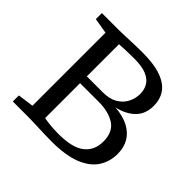

<svg xmlns="http://www.w3.org/2000/svg" viewBox="-143 -686 830 830"><g transform="rotate(45 272.0 -271.0)"><path d="M275 4Q253.5 4 224.8 3Q196 2 170.2 1Q144.5 0 130 0H34.5V-37L107.5 -47V-493.5L36.5 -505.5V-542.5H139Q155.5 -542.5 178.8 -543.5Q202 -544.5 228.2 -545.5Q254.5 -546.5 279.5 -546.5Q352 -546.5 396 -530.5Q440 -514.5 459.5 -485.5Q479 -456.5 479 -418Q479 -367 448.2 -337Q417.5 -307 366.5 -295.5Q414.5 -292 447.8 -274.8Q481 -257.5 498.2 -228.8Q515.5 -200 515.5 -160.5Q515.5 -112.5 491.2 -75.5Q467 -38.5 414 -17.2Q361 4 275 4ZM271.5 -40Q358 -40 396 -70.2Q434 -100.5 434 -154Q434 -212.5 396.2 -237Q358.5 -261.5 298.5 -261.5H184V-48Q192.5 -46 206.5 -44.2Q220.5 -42.5 237.5 -41.2Q254.5 -40 271.5 -40ZM184 -303H281.5Q323 -303 349.2 -318.8Q375.5 -334.5 388.2 -359.5Q401 -384.5 401 -413Q401 -438.5 389.2 -458.8Q377.5 -479 350 -490.8Q322.5 -502.5 275 -502.5Q251.5 -502.5 228 -501.8Q204.5 -501 184 -499.5Z"/></g></svg>

Font: Merriweather 48pt Light
Style: Regular
Weight: 300
Version: Version 2.100